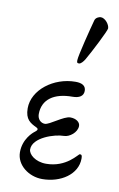

<svg xmlns="http://www.w3.org/2000/svg" viewBox="-82 -744 499 805"><g transform="rotate(10 167.0 -341.5)"><path d="M248 -512C269 -548 319 -646 319 -656C319 -672 300 -697 281 -697C273 -697 259 -691 256 -679C246 -643 215 -521 215 -503C215 -494 215 -490 224 -490C232 -490 242 -502 248 -512ZM304 -99C304 -112 302 -116 294 -116C288 -116 248 -52 161 -52C115 -52 85 -79 85 -100C85 -151 175 -180 215 -180C238 -180 270 -204 270 -232C270 -248 253 -261 228 -261C200 -261 147 -216 127 -216C110 -216 95 -230 95 -252C95 -315 144 -348 221 -348C251 -348 268 -359 268 -381C268 -403 251 -412 224 -412C130 -412 45 -346 45 -268C45 -220 68 -208 95 -195C105 -190 102 -184 93 -177C83 -170 45 -137 45 -81C45 -26 99 14 156 14C235 14 304 -32 304 -99Z"/></g></svg>

Font: EB Garamond SC 08
Style: Regular
Weight: 400
Version: Version 0.016